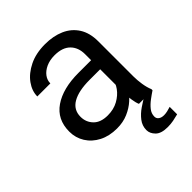

<svg xmlns="http://www.w3.org/2000/svg" viewBox="-204 -653 951 951"><g transform="rotate(-45 272.0 -177.5)"><path d="M379.9 -362.3Q379.9 -409.7 351.8 -437.7Q323.7 -465.8 269 -465.8Q235.4 -465.8 209.7 -454.1Q184.1 -442.4 169.9 -423.3Q155.8 -404.3 155.8 -381.8H64.5Q64.5 -419.9 90.3 -455.8Q116.2 -491.7 163.3 -514.9Q210.4 -538.1 274.4 -538.1Q332 -538.1 376.5 -518.6Q420.9 -499 446 -459.7Q471.2 -420.4 471.2 -361.3V-115.2Q471.2 -88.9 475.8 -59.1Q480.5 -29.3 489.7 -7.8V0H394.5Q387.7 -15.6 383.8 -41.7Q379.9 -67.9 379.9 -90.3ZM395.5 -256.8H305.7Q228.5 -256.8 186.5 -232.4Q144.5 -208 144.5 -159.2Q144.5 -121.1 170.2 -94.7Q195.8 -68.4 245.1 -68.4Q286.6 -68.4 318.4 -85.9Q350.1 -103.5 368.7 -129.4Q387.2 -155.3 388.7 -179.2L427.7 -135.7Q424.3 -115.2 409.2 -90.3Q394 -65.4 368.9 -42.7Q343.8 -20 309.3 -5.1Q274.9 9.8 231.9 9.8Q178.2 9.8 137.9 -11Q97.7 -31.7 75.4 -67.4Q53.2 -103 53.2 -146.5Q53.2 -231.9 117.7 -276.1Q182.1 -320.3 291 -320.3H395.5ZM413.6 182.6Q369.1 182.6 348.9 162.4Q328.6 142.1 328.6 118.2Q328.6 87.9 347.2 64Q365.7 40 392.3 22Q418.9 3.9 442.4 -9.3L489.7 0Q480.5 6.3 471.2 12.7Q461.9 19 453.1 25.9Q432.1 41.5 418 59.3Q403.8 77.1 403.8 98.6Q403.8 112.3 414.6 120.1Q425.3 127.9 442.9 127.9Q454.1 127.9 466.3 125.2Q478.5 122.6 491.7 118.2V170.4Q473.1 175.3 454.1 179Q435.1 182.6 413.6 182.6Z"/></g></svg>

Font: Heebo
Style: Regular
Weight: 400
Designer: Oded Ezer
Foundry: Ezer Type House
Version: Version 3.100